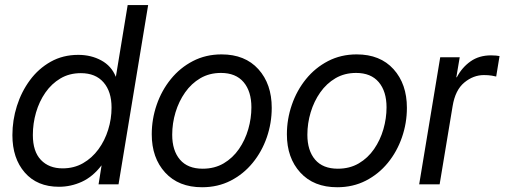

<svg xmlns="http://www.w3.org/2000/svg" viewBox="-20 -748 2047 779"><path d="M219.2 9.8Q130.9 9.8 80.6 -47.9Q30.3 -105.5 30.3 -199.7Q30.3 -260.3 48.6 -318.1Q66.9 -376 101.6 -422.9Q136.2 -469.7 185.8 -497.6Q235.4 -525.4 297.4 -525.4Q349.6 -525.4 390.9 -502.9Q432.1 -480.5 449.7 -437H450.2L498 -727.5H581.1L460.9 0H379.9L392.1 -76.7H391.6Q356.4 -30.8 312 -10.5Q267.6 9.8 219.2 9.8ZM233.9 -64.9Q280.3 -64.9 316.9 -85.9Q353.5 -106.9 379.4 -142.3Q405.3 -177.7 418.9 -221.7Q432.6 -265.6 432.6 -311.5Q432.6 -376.5 400.1 -413.8Q367.7 -451.2 308.1 -451.2Q261.2 -451.2 225.1 -429.7Q189 -408.2 164.1 -372.3Q139.2 -336.4 126.2 -291.7Q113.3 -247.1 113.3 -200.2Q113.3 -133.3 146 -99.1Q178.7 -64.9 233.9 -64.9Z M799.8 11.7Q704.6 11.7 650.1 -47.9Q595.7 -107.4 595.7 -203.1Q595.7 -264.6 615.7 -322.8Q635.7 -380.9 673.1 -427Q710.4 -473.1 762.7 -500.2Q814.9 -527.3 878.9 -527.3Q974.1 -527.3 1028.3 -467.3Q1082.5 -407.2 1082.5 -310.5Q1082.5 -248.5 1062.5 -190.7Q1042.5 -132.8 1005.1 -87.2Q967.8 -41.5 915.8 -14.9Q863.8 11.7 799.8 11.7ZM802.2 -63.5Q850.6 -63.5 887.5 -85.2Q924.3 -106.9 949.5 -143.3Q974.6 -179.7 987.3 -223.9Q1000 -268.1 1000 -312.5Q1000 -377.4 968.3 -414.8Q936.5 -452.1 876.5 -452.1Q829.6 -452.1 793 -430.7Q756.3 -409.2 731 -373Q705.6 -336.9 692.1 -292.2Q678.7 -247.6 678.7 -201.2Q678.7 -137.2 710.2 -100.3Q741.7 -63.5 802.2 -63.5Z M1348.1 11.7Q1252.9 11.7 1198.5 -47.9Q1144 -107.4 1144 -203.1Q1144 -264.6 1164.1 -322.8Q1184.1 -380.9 1221.4 -427Q1258.8 -473.1 1311 -500.2Q1363.3 -527.3 1427.2 -527.3Q1522.5 -527.3 1576.7 -467.3Q1630.9 -407.2 1630.9 -310.5Q1630.9 -248.5 1610.8 -190.7Q1590.8 -132.8 1553.5 -87.2Q1516.1 -41.5 1464.1 -14.9Q1412.1 11.7 1348.1 11.7ZM1350.6 -63.5Q1398.9 -63.5 1435.8 -85.2Q1472.7 -106.9 1497.8 -143.3Q1522.9 -179.7 1535.6 -223.9Q1548.3 -268.1 1548.3 -312.5Q1548.3 -377.4 1516.6 -414.8Q1484.9 -452.1 1424.8 -452.1Q1377.9 -452.1 1341.3 -430.7Q1304.7 -409.2 1279.3 -373Q1253.9 -336.9 1240.5 -292.2Q1227.1 -247.6 1227.1 -201.2Q1227.1 -137.2 1258.5 -100.3Q1290 -63.5 1350.6 -63.5Z M1680.7 0 1766.1 -515.6H1845.2L1831.5 -434.6H1833.5Q1854.5 -474.6 1889.2 -499Q1923.8 -523.4 1972.2 -523.4Q1983.4 -523.4 1992.7 -522.5Q2002 -521.5 2006.8 -520.5L1993.2 -437.5Q1988.3 -439 1974.9 -441.2Q1961.4 -443.4 1943.4 -443.4Q1900.4 -443.4 1863.8 -413.1Q1827.1 -382.8 1816.4 -317.4L1763.7 0Z"/></svg>

Font: Inter Display
Style: Italic
Weight: 400
Italic angle: -9.39999°
Designer: Rasmus Andersson
Foundry: rsms
Version: Version 4.000;git-a52131595